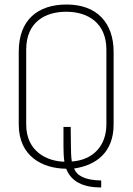

<svg xmlns="http://www.w3.org/2000/svg" viewBox="-20 -736 589 850"><path d="M428 63C354 62 319 40 308 10C405 -4 483 -61 483 -185V-506C483 -635 409 -716 275 -716C147 -716 63 -648 63 -507V-185C63 -42 170 10 273 11C295 68 348 94 428 94ZM451 -186C451 -92 394 -28 298 -21C295 -38 294 -66 294 -88L293 -174H261V-88C261 -67 262 -38 265 -20C188 -22 96 -65 96 -185V-516C96 -640 182 -684 273 -684C371 -684 451 -633 451 -516Z"/></svg>

Font: Advent Pro
Style: ExtraLight
Weight: 250
Designer: Andreas Kalpakidis
Foundry: Andreas Kalpakidis
Version: Version 2.002 2007